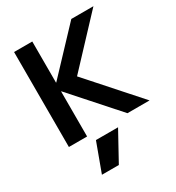

<svg xmlns="http://www.w3.org/2000/svg" viewBox="-229 -869 1174 1278"><g transform="rotate(-30 357.5 -230.0)"><path d="M305 270H175L256 50H426ZM77 0V-730H217V-414H219L517 -730H687L359 -380L697 0H527L219 -346H217V0Z"/></g></svg>

Font: M PLUS 2
Style: Bold
Weight: 700
Designer: Coji Morishita
Foundry: UNDERFOREST DESIGN
Version: Version 1.001